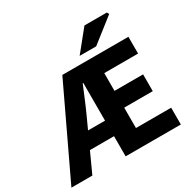

<svg xmlns="http://www.w3.org/2000/svg" viewBox="-198 -1040 1226 1225"><g transform="rotate(-30 415.5 -427.5)"><path d="M-13.6 0 295.8 -651.8H782.6V-528.2H533.3V-397.3H743.8V-273.7H533.3V-123.6H792.6V0H386V-541H382Q361.7 -493.1 342.3 -445.9Q322.9 -398.8 303.1 -355.7L140.7 0ZM137.7 -148.5V-263.1H463.4V-148.5ZM452.3 -701.8 575.8 -854.7H740.8L749.4 -839.2L574 -701.8Z"/></g></svg>

Font: SourceSans3VF
Style: Regular
Weight: 200
Designer: Paul D. Hunt
Foundry: Adobe
Version: Version 3.052;hotconv 1.1.0;makeotfexe 2.6.0